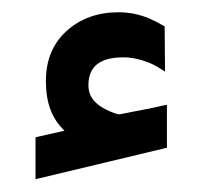

<svg xmlns="http://www.w3.org/2000/svg" viewBox="-20 -1204 318 307"><path d="M83.1 -995Q67.5 -1010.1 60.5 -1029.2Q53.4 -1048.4 53.4 -1074.6Q53.4 -1124.4 86.4 -1154.4Q119.4 -1184.4 169.8 -1184.4Q182.4 -1184.4 194.7 -1181.9Q207.1 -1179.3 218.4 -1174.6Q229.7 -1169.8 240.8 -1163.2L243.3 -1161.7V-1158.7L243.8 -1098.7V-1089.7L236.3 -1094.2Q226.2 -1100.8 216.4 -1104.5Q206.5 -1108.3 196.7 -1110.3Q186.9 -1112.3 176.8 -1112.3Q121.4 -1112.3 121.4 -1068Q121.4 -1057.9 125.4 -1050.1Q129.5 -1042.3 138.5 -1035.5Q147.6 -1028.7 162.7 -1023.2Q167.8 -1021.2 170.8 -1021.2Q171.8 -1021.2 173.8 -1021.7Q186.4 -1024.2 209.6 -1028.7Q232.7 -1033.2 240.8 -1035.3L246.9 -1036.3V-1030.2V-971.8V-967.8L242.8 -966.8L42.8 -918.9L36.8 -917.4V-923.4V-980.4V-984.4L40.8 -985.4Z"/></svg>

Font: Vazir FD
Style: Bold
Weight: 700
Foundry: DejaVu fonts team - Redesigned by Saber Rastikerdar
Version: Version 21.10;October 20, 2019;FontCreator 12.0.0.2547 64-bi